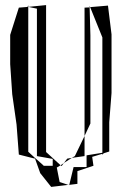

<svg xmlns="http://www.w3.org/2000/svg" viewBox="-20 -729 506 754"><path d="M214 -15 203 -71 218 -80 161 -132V-709L91 -702V-708L88 -703L91 -702L54 -699L20 -592V-477L28 -359L45 -240L54 -122L117 -106L116 -110L91 -133V-702L125 -695V-116L187 -105V-78H151V-79L123 -104L118 -105L138 -49L181 5L248 -3L215 -14ZM382 -582V-129L320 -119V-73H269L252 -3L284 -7V-57L347 -78L342 -113L382 -125V-121L387 -127L409 -134V-249L418 -364V-594L404 -707L334 -701ZM312 -699V-195L335 -244V-590L332 -700ZM274 -116 312 -195V-116L262 -109ZM231 -89 262 -109 244 -106ZM218 -80 231 -89 222 -77ZM116 -110 118 -105 123 -104ZM332 -706 334 -701 332 -700ZM248 -3H252V-2ZM117 -106 118 -105 117 -106Z"/></svg>

Font: Quebrada
Style: Regular
Weight: 400
Designer: deFharo
Foundry: deFharo
Version: Version 1.034 2012